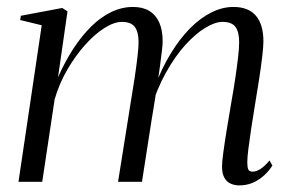

<svg xmlns="http://www.w3.org/2000/svg" viewBox="-20 -536 846 566"><path d="M179 -502.5 151 -308Q171.5 -354.5 196.2 -392.5Q221 -430.5 249.2 -458.2Q277.5 -486 308.5 -500.8Q339.5 -515.5 372 -515.5Q401 -515.5 420.2 -503.8Q439.5 -492 449.5 -469.5Q459.5 -447 459.5 -414Q459.5 -404.5 457.2 -385.5Q455 -366.5 451.5 -340.5Q448 -314.5 443.5 -284L435 -277Q456 -333.5 483 -377.8Q510 -422 540.5 -452.8Q571 -483.5 603.5 -499.5Q636 -515.5 668 -515.5Q712.5 -515.5 734.5 -489.5Q756.5 -463.5 756.5 -414Q756.5 -398.5 753 -369Q749.5 -339.5 743.8 -302.2Q738 -265 731.5 -226Q725.5 -190.5 720.5 -156.8Q715.5 -123 712.2 -97.2Q709 -71.5 709 -58Q709 -43.5 711.8 -36.8Q714.5 -30 725 -30Q735 -30 747.2 -37.5Q759.5 -45 774.5 -63L783 -48Q772.5 -31.5 757.8 -18.2Q743 -5 725 2.8Q707 10.5 685.5 10.5Q671 10.5 659.2 5Q647.5 -0.5 641 -12.8Q634.5 -25 634.5 -45.5Q634.5 -58.5 638.5 -88Q642.5 -117.5 648.8 -156Q655 -194.5 662 -235Q668.5 -271 673.5 -304.8Q678.5 -338.5 681.8 -366.5Q685 -394.5 685 -411.5Q685 -442 674 -456.8Q663 -471.5 636 -471.5Q614.5 -471.5 586 -454.5Q557.5 -437.5 527.2 -404.5Q497 -371.5 469.8 -323Q442.5 -274.5 423.5 -212L441.5 -273Q439.5 -260 437 -244Q434.5 -228 431.8 -212Q429 -196 427 -183L398.5 0H328L365.5 -235Q371.5 -271 376.8 -305.8Q382 -340.5 385.2 -368.5Q388.5 -396.5 388.5 -411.5Q388.5 -442 377.2 -456.8Q366 -471.5 339.5 -471.5Q316.5 -471.5 288 -453.5Q259.5 -435.5 231 -403.8Q202.5 -372 178.5 -330.8Q154.5 -289.5 141 -243L104.5 0H34.5L103 -461.5L39.5 -477L41.5 -489.5L163.5 -512.5Z"/></svg>

Font: Merriweather 144pt Light
Style: Italic
Weight: 300
Italic angle: -7.8°
Version: Version 2.101